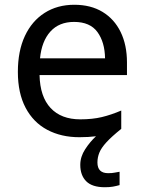

<svg xmlns="http://www.w3.org/2000/svg" viewBox="-20 -566 604 806"><path d="M389 116Q389 161 434 161Q451 161 462.5 158.5Q474 156 482 155V211Q468 215 454 217.5Q440 220 420 220Q367 220 342 195Q317 170 317 126Q317 92 337.5 60.5Q358 29 383 6Q352 10 313 10Q237 10 178.5 -21Q120 -52 87.5 -113.5Q55 -175 55 -264Q55 -352 84.5 -415Q114 -478 167.5 -512Q221 -546 292 -546Q361 -546 410.5 -516Q460 -486 486.5 -431.5Q513 -377 513 -304V-251H146Q148 -160 192.5 -112.5Q237 -65 317 -65Q368 -65 407.5 -74.5Q447 -84 489 -102V-25Q449 7 427 31Q405 55 397 75Q389 95 389 116ZM291 -474Q228 -474 191.5 -433.5Q155 -393 148 -321H421Q420 -389 389 -431.5Q358 -474 291 -474Z"/></svg>

Font: Noto Sans Living
Style: Regular
Weight: 400
Designer: Monotype Design Team
Foundry: Monotype Imaging Inc.
Version: Version 2.013; ttfautohint (v1.8.4.7-5d5b)